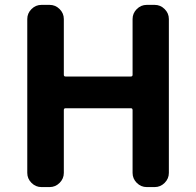

<svg xmlns="http://www.w3.org/2000/svg" viewBox="-20 -760 797 780"><path d="M148.4 0Q125 0 107.9 -17.1Q90.8 -34.2 90.8 -57.6V-682.6Q90.8 -706.1 107.9 -723.1Q125 -740.2 148.4 -740.2H181.6Q205.1 -740.2 222.2 -723.1Q239.3 -706.1 239.3 -682.6V-456.1Q239.3 -449.2 246.1 -449.2H511.7Q518.6 -449.2 518.6 -456.1V-682.6Q518.6 -706.1 535.6 -723.1Q552.7 -740.2 576.2 -740.2H608.4Q631.8 -740.2 648.9 -723.1Q666 -706.1 666 -682.6V-57.6Q666 -34.2 648.9 -17.1Q631.8 0 608.4 0H576.2Q552.7 0 535.6 -17.1Q518.6 -34.2 518.6 -57.6V-312.5Q518.6 -320.3 511.7 -320.3H246.1Q239.3 -320.3 239.3 -312.5V-57.6Q239.3 -34.2 222.2 -17.1Q205.1 0 181.6 0Z"/></svg>

Font: Gen Jyuu Gothic Bold
Style: Bold
Weight: 700
Designer: [Source Han Sans]
Ryoko NISHIZUKA  (kana & ideographs); Paul D. Hunt (Latin, Greek & Cyrillic); Wenlong ZHANG  (bopomofo
Version: Version 1.002.20150607